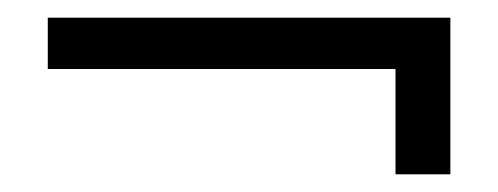

<svg xmlns="http://www.w3.org/2000/svg" viewBox="-20 -325 563 217"><path d="M427 -247H34V-305H489V-128H427Z"/></svg>

Font: Overused Grotesk Book
Style: Regular
Weight: 350
Version: Version 0.003